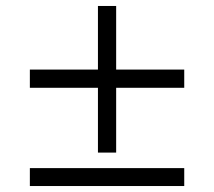

<svg xmlns="http://www.w3.org/2000/svg" viewBox="-20 -543 716 643"><path d="M308 -32V-249H80V-310H308V-523H369V-310H597V-249H369V-32ZM80 80V20H597V80Z"/></svg>

Font: Ancizar Serif Light
Style: Regular
Weight: 400
Version: Version 8.100